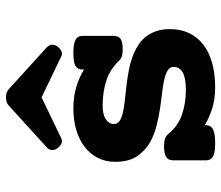

<svg xmlns="http://www.w3.org/2000/svg" viewBox="-68 -658 737 640"><g transform="rotate(-90 300.0 -338.5)"><path d="M158.7 -502.4Q149.4 -498 141.1 -501.7Q132.8 -505.4 126 -514.2Q119.1 -523.4 119.4 -533Q119.6 -542.5 127.9 -550.3L268.1 -677.7Q273.4 -682.6 280.3 -684.6Q287.1 -686.5 294.9 -686.5Q302.7 -686.5 309.6 -684.6Q316.4 -682.6 321.8 -677.7L461.9 -550.3Q470.2 -542.5 470.5 -533Q470.7 -523.4 463.9 -514.2Q457 -505.4 448.7 -501.7Q440.4 -498 431.2 -502.4L294.9 -567.9ZM202.1 -20Q202.1 -3.4 188 3.7Q173.8 10.7 142.6 10.7Q111.3 10.7 98.1 3.7Q85 -3.4 85 -20V-128.9Q85 -145.5 96.4 -152.6Q107.9 -159.7 131.8 -159.7Q147.9 -159.7 157.5 -156.2Q167 -152.8 172.4 -146Q198.7 -113.3 237.3 -100.1Q275.9 -86.9 318.4 -86.9Q359.4 -86.9 377.9 -97.4Q396.5 -107.9 396.5 -127.4Q396.5 -140.1 384.8 -147.5Q373 -154.8 353 -159.2Q333 -163.6 307.1 -166.5Q281.2 -169.4 253.4 -173.8Q225.6 -178.2 198.2 -185.3Q170.9 -192.4 147.5 -205.1Q118.2 -221.2 99.1 -249Q80.1 -276.9 80.1 -322.3Q80.1 -355 93.5 -380.9Q106.9 -406.7 130.6 -424.8Q154.3 -442.9 186.8 -452.4Q219.2 -461.9 256.8 -461.9Q296.4 -461.9 328.4 -452.6Q360.4 -443.4 387.7 -426.3V-431.2Q387.7 -447.8 399.4 -454.8Q411.1 -461.9 442.4 -461.9Q473.6 -461.9 486.8 -454.8Q500 -447.8 500 -431.2V-328.1Q500 -311.5 489.5 -304.4Q479 -297.4 455.1 -297.4Q429.2 -297.4 419.4 -307.6Q389.2 -339.4 351.6 -351.8Q314 -364.3 267.6 -364.3Q237.8 -364.3 221.9 -353.8Q206.1 -343.3 206.1 -326.7Q206.1 -315.4 215.8 -308.3Q225.6 -301.3 242.2 -297.4Q260.3 -293 284.2 -290.5Q308.1 -288.1 334.7 -284.9Q361.3 -281.7 388.4 -276.4Q415.5 -271 439.5 -261.2Q457 -253.9 472.4 -243.4Q487.8 -232.9 498.8 -218.3Q509.8 -203.6 516.1 -184.3Q522.5 -165 522.5 -140.1Q522.5 -105.5 509.8 -77.6Q497.1 -49.8 472.2 -30Q447.3 -10.3 411.1 0.2Q375 10.7 328.1 10.7Q290 10.7 259.3 1.2Q228.5 -8.3 202.1 -23.9Z"/></g></svg>

Font: Courier Prime
Style: Bold
Weight: 700
Monospace: yes
Designer: Alan Dague-Greene
Foundry: Quote-Unquote Apps
Version: Version 1.202